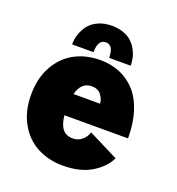

<svg xmlns="http://www.w3.org/2000/svg" viewBox="-127 -783 824 896"><g transform="rotate(20 285.0 -335.0)"><path d="M131.5 -535.5Q131.5 -560.5 139.2 -584.8Q147 -609 163.2 -631.2Q179.5 -653.5 209.2 -667.2Q239 -681 278 -681Q309.5 -681 335 -671.8Q360.5 -662.5 376.5 -647.8Q392.5 -633 403.2 -613.5Q414 -594 418.2 -574.5Q422.5 -555 422.5 -535.5H316Q316 -542.5 315.2 -549.8Q314.5 -557 311.2 -569.8Q308 -582.5 299.2 -590.5Q290.5 -598.5 277 -598.5Q238 -598.5 238 -535.5ZM504 -105.5Q483.5 -59 427 -24Q370.5 11 284 11Q212.5 11 156 -18.8Q99.5 -48.5 65.8 -108.5Q32 -168.5 32 -250.5Q32 -332.5 65.8 -392.5Q99.5 -452.5 155.2 -482.2Q211 -512 281.5 -512Q334.5 -512 378.8 -493.8Q423 -475.5 456.2 -439.5Q489.5 -403.5 508.2 -345.5Q527 -287.5 527 -212.5H211Q216 -166 234 -145Q252 -124 284 -124Q308.5 -124 328 -139Q347.5 -154 355.5 -180ZM285.5 -383.5Q233.5 -383.5 217 -320H349Q348 -342.5 332.2 -363Q316.5 -383.5 285.5 -383.5Z"/></g></svg>

Font: League Mono Narrow ExtraBold
Style: Regular
Weight: 800
Width: 3
Designer: Tyler Finck
Foundry: The League of Moveable Type / Tyler Finck
Version: Version 2.210